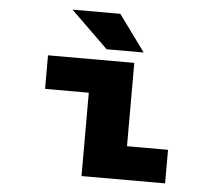

<svg xmlns="http://www.w3.org/2000/svg" viewBox="-51 -760 951 818"><g transform="rotate(5 425.0 -351.5)"><path d="M544.5 -547.5H386L226.5 -703H431ZM508.5 -143.5H684V0H326.5V-356.5H139.5V-500H508.5Z"/></g></svg>

Font: League Mono Wide ExtraBold
Style: Regular
Weight: 800
Width: 8
Designer: Tyler Finck
Foundry: The League of Moveable Type / Tyler Finck
Version: Version 2.210